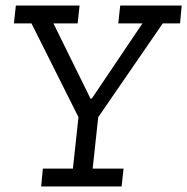

<svg xmlns="http://www.w3.org/2000/svg" viewBox="-20 -670 673 690"><path d="M627 -586H565L333 -249L313 -64H424L417 0H128L134 -64H242L262 -249L93 -586H30L37 -650H266L259 -586H172L305 -316H310L492 -586H405L412 -650H633Z"/></svg>

Font: Zilla Slab Regular
Style: Italic
Weight: 400
Italic angle: -6°
Designer: Typotheque.com
Foundry: Typotheque type foundry
Version: Version 1.1; 2017; ttfautohint (v1.6)